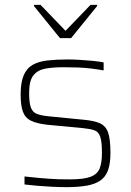

<svg xmlns="http://www.w3.org/2000/svg" viewBox="-20 -763 540 791"><path d="M254 8Q228 8 196.5 6.5Q165 5 135 2.5Q105 0 81 -3V-36Q116 -32 140 -30Q164 -28 183.5 -26.5Q203 -25 222.5 -24.5Q242 -24 268 -24Q326 -24 354 -35Q382 -46 391 -70Q400 -94 400 -133Q400 -179 393 -199.5Q386 -220 369.5 -226Q353 -232 323 -235L175 -249Q131 -254 107 -266Q83 -278 74 -304Q65 -330 65 -373Q65 -423 77.5 -452.5Q90 -482 115 -496Q140 -510 176 -514Q212 -518 258 -518Q281 -518 307.5 -516.5Q334 -515 360 -512.5Q386 -510 407 -506V-473Q378 -478 352.5 -481Q327 -484 300.5 -485Q274 -486 241 -486Q200 -486 168 -480.5Q136 -475 118 -453Q100 -431 100 -380Q100 -340 107 -320.5Q114 -301 131.5 -294Q149 -287 179 -284L322 -270Q368 -266 392 -255Q416 -244 425.5 -216.5Q435 -189 435 -133Q435 -89 425 -61.5Q415 -34 393 -19Q371 -4 336.5 2Q302 8 254 8ZM227 -606 120 -738V-743H147L250 -636L353 -743H380V-738L273 -606Z"/></svg>

Font: Saira Thin
Style: Regular
Weight: 100
Designer: Hector Gatti with collaboration of the Omnibus-Type team
Foundry: Omnibus-Type
Version: Version 1.101